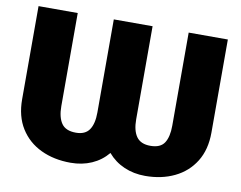

<svg xmlns="http://www.w3.org/2000/svg" viewBox="-79 -835 1194 952"><g transform="rotate(10 517.5 -359.5)"><path d="M41 -258.8V-727.5H238.3V-258.8Q238.3 -203.1 259.3 -172.4Q280.3 -141.6 332 -141.6Q378.9 -141.6 399.4 -171.9Q419.9 -202.1 419.9 -258.8V-727.5H615.2V-258.8Q615.2 -202.1 636.7 -171.9Q658.2 -141.6 707 -141.6Q757.3 -141.6 777.1 -171.9Q796.9 -202.1 796.9 -258.8V-727.5H994.1V-258.8Q994.1 -172.9 956.8 -112.8Q919.4 -52.7 854.5 -21.5Q789.6 9.8 707 9.8Q649.4 9.8 601.1 -11.2Q552.7 -32.2 518.6 -72.3Q485.4 -32.2 437.5 -11.2Q389.6 9.8 332 9.8Q247.6 9.8 181.9 -21.5Q116.2 -52.7 78.6 -112.8Q41 -172.9 41 -258.8Z"/></g></svg>

Font: Inter 28pt Black
Style: Regular
Weight: 900
Designer: Rasmus Andersson
Foundry: rsms
Version: Version 4.001;git-66647c0bb